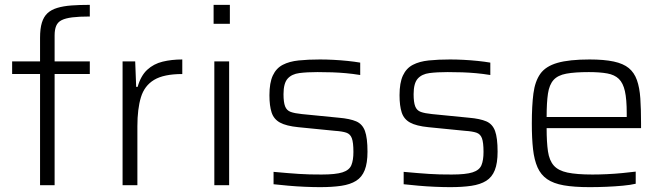

<svg xmlns="http://www.w3.org/2000/svg" viewBox="-20 -763 2736 791"><path d="M145 0V-458H30V-510H145V-607Q145 -645 152.5 -669.5Q160 -694 175.5 -708.5Q191 -723 216 -730.5Q241 -738 274 -740.5Q307 -743 350 -743V-695Q306 -695 278 -691.5Q250 -688 234 -680Q218 -672 211.5 -656.5Q205 -641 205 -617V-510H350V-458H205V0Z M485 0V-510H537L541 -405H547Q560 -451 586.5 -475.5Q613 -500 650 -509Q687 -518 731 -518V-458Q655 -458 615 -434Q575 -410 560.5 -362Q546 -314 546 -243V0Z M860 -665V-743H927V-665ZM863 0V-510H924V0Z M1299 8Q1271 8 1236 6.5Q1201 5 1167.5 2Q1134 -1 1107 -4V-55Q1139 -52 1164.5 -50Q1190 -48 1212 -46.5Q1234 -45 1256 -44.5Q1278 -44 1305 -44Q1363 -44 1391 -53Q1419 -62 1427.5 -82.5Q1436 -103 1436 -137Q1436 -176 1429.5 -193.5Q1423 -211 1406.5 -216.5Q1390 -222 1360 -224L1209 -239Q1159 -244 1133.5 -258Q1108 -272 1099 -299.5Q1090 -327 1090 -371Q1090 -422 1104 -452Q1118 -482 1145 -496Q1172 -510 1210.5 -514Q1249 -518 1298 -518Q1324 -518 1353.5 -516.5Q1383 -515 1412 -512Q1441 -509 1464 -505V-454Q1433 -459 1405 -461.5Q1377 -464 1349 -465Q1321 -466 1288 -466Q1245 -466 1213.5 -462Q1182 -458 1165 -439Q1148 -420 1148 -375Q1148 -342 1154.5 -325Q1161 -308 1177.5 -302Q1194 -296 1224 -293L1376 -278Q1422 -274 1447.5 -263Q1473 -252 1483.5 -223.5Q1494 -195 1494 -138Q1494 -91 1482.5 -62Q1471 -33 1447 -18Q1423 -3 1386 2.5Q1349 8 1299 8Z M1835 8Q1807 8 1772 6.5Q1737 5 1703.5 2Q1670 -1 1643 -4V-55Q1675 -52 1700.5 -50Q1726 -48 1748 -46.5Q1770 -45 1792 -44.5Q1814 -44 1841 -44Q1899 -44 1927 -53Q1955 -62 1963.5 -82.5Q1972 -103 1972 -137Q1972 -176 1965.5 -193.5Q1959 -211 1942.5 -216.5Q1926 -222 1896 -224L1745 -239Q1695 -244 1669.5 -258Q1644 -272 1635 -299.5Q1626 -327 1626 -371Q1626 -422 1640 -452Q1654 -482 1681 -496Q1708 -510 1746.5 -514Q1785 -518 1834 -518Q1860 -518 1889.5 -516.5Q1919 -515 1948 -512Q1977 -509 2000 -505V-454Q1969 -459 1941 -461.5Q1913 -464 1885 -465Q1857 -466 1824 -466Q1781 -466 1749.5 -462Q1718 -458 1701 -439Q1684 -420 1684 -375Q1684 -342 1690.5 -325Q1697 -308 1713.5 -302Q1730 -296 1760 -293L1912 -278Q1958 -274 1983.5 -263Q2009 -252 2019.5 -223.5Q2030 -195 2030 -138Q2030 -91 2018.5 -62Q2007 -33 1983 -18Q1959 -3 1922 2.5Q1885 8 1835 8Z M2409 8Q2345 8 2302.5 0.5Q2260 -7 2234 -25Q2208 -43 2194.5 -73.5Q2181 -104 2176 -148.5Q2171 -193 2171 -254Q2171 -327 2177.5 -377.5Q2184 -428 2206 -459Q2228 -490 2276.5 -504Q2325 -518 2409 -518Q2469 -518 2508.5 -509.5Q2548 -501 2570.5 -482.5Q2593 -464 2604 -433Q2615 -402 2618 -358Q2621 -314 2621 -255V-235H2232Q2232 -177 2237.5 -139.5Q2243 -102 2261.5 -81Q2280 -60 2318 -52Q2356 -44 2421 -44Q2449 -44 2481 -45.5Q2513 -47 2544 -50Q2575 -53 2599 -56V-6Q2578 -1 2546 2Q2514 5 2478.5 6.5Q2443 8 2409 8ZM2562 -262V-297Q2562 -354 2554.5 -387.5Q2547 -421 2529.5 -438Q2512 -455 2481.5 -460.5Q2451 -466 2406 -466Q2348 -466 2313 -459.5Q2278 -453 2260.5 -433.5Q2243 -414 2237.5 -377.5Q2232 -341 2232 -281H2582Z"/></svg>

Font: Saira SemiExpanded Light
Style: Regular
Weight: 300
Width: 6
Designer: Hector Gatti with collaboration of the Omnibus-Type team
Foundry: Omnibus-Type
Version: Version 1.101